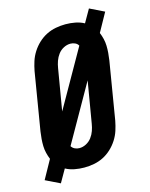

<svg xmlns="http://www.w3.org/2000/svg" viewBox="-138 -870 785 1006"><g transform="rotate(-15 254.5 -367.5)"><path d="M65 56 -13 18 43 -83Q36 -100 31.5 -118.5Q27 -137 26.5 -156Q26 -175 27.5 -194.5Q29 -214 32 -234L84 -548Q89 -574 97 -599Q105 -624 120 -647.5Q135 -671 155.5 -690Q176 -709 200 -721Q224 -733 250.5 -738Q277 -743 303 -743Q330 -743 356 -738Q382 -733 404 -721L444 -791L522 -753L466 -652Q473 -635 477.5 -616.5Q482 -598 482.5 -579Q483 -560 481.5 -540.5Q480 -521 477 -501L425 -187Q420 -161 412 -136Q404 -111 389 -87.5Q374 -64 353.5 -45Q333 -26 309 -14Q285 -2 258.5 3Q232 8 206 8Q179 8 153 3Q127 -2 105 -14ZM169 -306 345 -616Q339 -627 327 -632.5Q315 -638 302 -638Q283 -638 265 -628.5Q247 -619 235 -603Q223 -587 216.5 -568.5Q210 -550 207 -531ZM207 -97Q226 -97 244 -106.5Q262 -116 274 -132Q286 -148 292.5 -166.5Q299 -185 302 -204L340 -429L164 -119Q171 -108 182.5 -102.5Q194 -97 207 -97Z"/></g></svg>

Font: Iosevka Extrabold
Style: Italic
Weight: 800
Italic angle: -9°
Monospace: yes
Designer: Belleve Invis
Foundry: Belleve Invis
Version: Version 32.5.0; ttfautohint (v1.8.4)